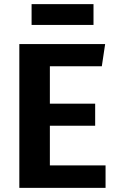

<svg xmlns="http://www.w3.org/2000/svg" viewBox="-20 -904 568 924"><path d="M430 -784H132V-884H430ZM486 -692 470 -585H220V-405H438V-299H220V-108H488V0H73V-692Z"/></svg>

Font: Fira Sans SemiBold
Style: Regular
Weight: 600
Designer: bBox Type GmbH & Carrois Corporate GbR & Edenspiekermann AG
Foundry: bBox Type GmbH & Carrois Corporate GbR & Edenspiekermann AG
Version: Version 4.301;PS 004.301;hotconv 1.0.88;makeotf.lib2.5.64775